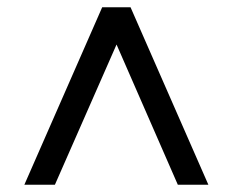

<svg xmlns="http://www.w3.org/2000/svg" viewBox="-20 -648 640 528"><path d="M47 -140 261 -628H339L553 -140H469L299 -529H302L131 -140Z"/></svg>

Font: Nunito Sans 7pt SemiBold
Style: Regular
Weight: 600
Designer: Vernon Adams
Foundry: Vernon Adams
Version: Version 3.101;gftools[0.9.27]